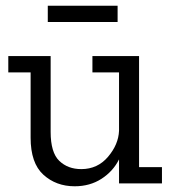

<svg xmlns="http://www.w3.org/2000/svg" viewBox="-20 -641 602 671"><path d="M391 -564H147V-621H391ZM546 0H396V-84Q375 -42 334.5 -16Q294 10 241 10Q176 10 131.5 -30.5Q87 -71 87 -160V-388H9V-445H157V-180Q157 -108 187 -79Q217 -50 264 -50Q321 -50 357.5 -93Q394 -136 396 -184V-388H303V-445H466V-57H546Z"/></svg>

Font: Zilla Slab
Style: Regular
Weight: 400
Designer: Typotheque.com
Foundry: Typotheque type foundry
Version: Version 1.1; 2017; ttfautohint (v1.6)